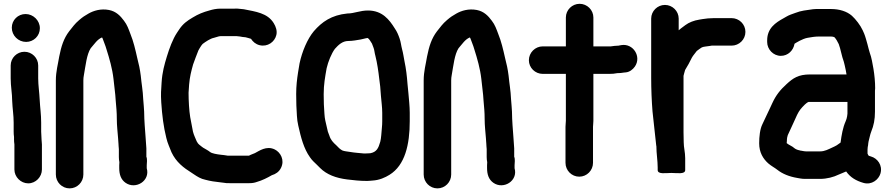

<svg xmlns="http://www.w3.org/2000/svg" viewBox="-20 -792 4797 1033"><path d="M37.5 -440V-370C37.5 -326.8 45.5 -289.2 45.5 -249.7C47.3 -205.8 53.5 -173.6 53.5 -132V-84C53.5 -73.8 54.1 -64.2 55.5 -55.1V-42C55.5 -33 56.1 -24.2 57.5 -15.1V120C57.5 160.1 91.9 194.5 132 194.5C172.3 194.5 205.5 159.8 205.5 120V-3.5C206.4 -17.9 203.5 -31.7 203.5 -42C203.5 -56 201.5 -72 201.5 -84V-132C201.5 -177.9 195.6 -212.1 193.5 -255.5C191.9 -294.2 185.5 -333.1 185.5 -370V-440C185.5 -480.4 151.8 -513.5 111.5 -513.5C71.2 -513.5 37.5 -480.4 37.5 -440ZM43.5 -643C43.5 -600.8 78.2 -566.5 120.5 -566.5C161.2 -566.5 194.5 -598.8 194.5 -640C194.5 -682 158.7 -716.5 117.5 -716.5C76.8 -716.5 43.5 -684.2 43.5 -643Z M619.5 10.4V53C619.5 62 620.4 70.8 622.3 80.5C621.8 85.8 621.5 91.3 621.5 97V112C621.5 146.8 630.5 174.2 655.9 191.8C710.3 229.3 789.2 180.9 769.5 113.1V97C769.5 85 773.6 65.6 767.5 51.1V7C767.5 6.8 767.5 6.6 767.5 6.3C765.1 -39.6 761.1 -74.6 758.5 -118.7L756.5 -154.3C756.5 -167.8 756.2 -181 755.5 -191.8L753.5 -221.8C752.8 -231.8 751.2 -243.7 750.5 -258.5C748.7 -305.1 741.4 -341.1 737.4 -384.3C732.9 -420.5 727 -446.9 718.2 -480.9C708.3 -525.1 697.9 -570.1 681.6 -609.6C672 -635.2 664.3 -658.3 647 -680.5C628.1 -706.3 604.7 -730.8 566.4 -738.3C522.4 -746.8 483.4 -734.6 455.8 -718.8C435.1 -706.8 426.4 -701.5 406.4 -684.5C381 -663 370.9 -646.6 352.2 -623.8C322.5 -584.9 309.5 -542.4 298.7 -488.2C292.3 -447.6 280.5 -408.3 280.5 -359V147C280.5 187.9 313.5 221.5 354.5 221.5C395.5 221.5 428.5 187.9 428.5 147V-359C428.5 -369 429.4 -378.2 431.3 -387.7C440.9 -440.6 446.3 -498.7 467.9 -532.3C488.2 -555.1 502.9 -580.1 529 -590.7C530.1 -589.2 531.6 -586.7 532.1 -585C538.9 -564.9 546.7 -549.1 553 -526.4C568.7 -477.1 584.5 -422.3 590.6 -367.7C594.3 -326.8 600.5 -292 602.5 -251.2C605.8 -212.4 608.5 -189.7 608.5 -152C608.5 -116.3 613 -79.3 615.5 -46.5C615.6 -36 617.5 -26 617.5 -18C617.5 -9.3 618.7 -1.9 619.5 10.4Z M1452.6 -667.6C1419.3 -722.1 1355.1 -729.5 1291.5 -742.3C1291.2 -742.3 1290.6 -742.4 1290.2 -742.4L1270.5 -744.4C1260.8 -745.8 1251.5 -746.2 1239.6 -745.5H1166C1144.3 -745.5 1124.5 -741.2 1107.5 -736C1072.5 -726.5 1046.5 -716 1016.6 -697.7C987.2 -680.4 965.4 -664.6 945.7 -636L931.6 -614.9C909.4 -581.6 890.8 -530.7 878 -488.6C864.3 -443.6 853 -404.1 849.5 -348.8C846.7 -306.2 844.8 -288 847.5 -242.2C852.2 -170.2 859.8 -110.3 874.8 -50.1C881.4 -20.7 894.3 4.5 902.3 26.3C902.3 26.5 902.5 27 902.7 27.3C927.6 80.2 967.1 110.3 1012.2 138.5L1024.1 146.4C1040.8 157.6 1060.5 170.5 1085.2 175.2C1109.8 182.1 1140.1 186.6 1168.6 189.4L1183.9 191.3C1193.6 193.3 1204.3 194.2 1218.4 193.5H1321C1336 193.5 1348.7 191.7 1361.8 186.9C1389.8 179.1 1420.4 163.7 1442.4 150.7C1462.8 144.7 1481 133 1491.7 111.6C1513.1 68.7 1489 27.5 1458.6 12.3C1413.7 -10.1 1373.6 20.7 1351.4 31.8C1343.3 35.9 1332.5 38.3 1319.5 45.5H1205.2C1198.9 44.3 1192.4 43.2 1186.4 42.6L1168.4 40.6C1146.7 38.2 1119.9 33.5 1110.8 26.2C1097.5 15.6 1085.2 10.3 1072.6 2.4C1066.7 -1.3 1061.3 -6.6 1051.5 -14C1046.5 -17.8 1044 -21.8 1038.3 -31.5C1031.1 -49.6 1023.5 -63.4 1018.2 -83.7C1012.8 -110.8 1008.6 -133 1003.3 -162.1C997.6 -196.7 994.6 -249.5 994.5 -292.7C995.1 -304.4 996.2 -320.1 997.5 -337C1001 -379.3 1008.9 -409 1019 -445.4C1024.8 -463.7 1040.5 -502.1 1047.4 -520.7L1054.7 -533.5C1061.2 -543.8 1064.8 -550 1070.3 -555.6C1087.1 -568.1 1111.3 -584.7 1131.5 -588.7C1143.2 -591.1 1156.4 -597.5 1166 -597.5H1246C1248.3 -597.5 1250.5 -597.8 1252.7 -597.6L1271.1 -595.6C1278.9 -594.1 1290.3 -591.8 1301 -591.5C1309.8 -588.8 1322.1 -586.4 1330.4 -583.2C1340.5 -567.6 1355.3 -554.1 1377.1 -548.8C1419.6 -538.6 1457.9 -566.2 1466.8 -603.7C1472.1 -625.6 1464.5 -648.5 1452.6 -667.6Z M1850 -719.5C1849.7 -719.5 1849.2 -719.5 1848.8 -719.4C1763.3 -710.9 1711.9 -674.2 1668.5 -624.1C1633.2 -581.8 1605.2 -514.1 1591.8 -451.6C1591.7 -451.5 1591.7 -451.2 1591.7 -451.1L1583.7 -403C1578 -366.3 1573.5 -329.7 1573.5 -286C1573.5 -265.1 1573.8 -245 1574.5 -224.4C1577.2 -185.9 1576.3 -150.2 1584.8 -116.1C1599.1 -52 1614.2 7.1 1647.7 54.1C1659.4 71.7 1672.8 82.5 1685.2 94.8L1702.2 111.8C1737.6 147.3 1787.8 166 1847.4 173.4C1882.8 177.8 1915.5 181.5 1955 181.5C1965.1 181.5 1975.3 180.1 1983.8 179.5C2021.1 177.4 2052.1 163.1 2075.5 148.6C2159.1 97.2 2184.5 -14.3 2184.5 -140V-185C2184.5 -220.2 2180 -258.1 2177.4 -290.1L2172.5 -340.1C2169.2 -384 2164.8 -421.9 2156.2 -462.5C2151.8 -484.8 2149.3 -505.7 2143 -528.3C2138 -546.7 2137 -564.8 2129.8 -585.2C2123.1 -604.1 2116.5 -621.3 2103.4 -640C2075.1 -685.2 2037.5 -735.5 1960 -735.5C1916.8 -735.5 1885.1 -719.5 1850 -719.5ZM1958.4 -587.5C1968.7 -580.9 1972.8 -569 1981.3 -557.4C1984.2 -551.2 1986.9 -542.9 1990.3 -533.5C1994.5 -523 1994.9 -507.9 1999.9 -490.7C2009.3 -453.3 2015.8 -409.1 2020.6 -366.5L2025.6 -326.7L2029.5 -276C2031.8 -247.8 2036.5 -214.6 2036.5 -185V-140C2036.5 -127.7 2035.9 -116 2034.6 -104.3C2032.2 -79.4 2031.1 -48.8 2025.9 -29.3C2015.8 6.3 2005.8 26.1 1971.9 32.5C1965.2 32.6 1959.3 32.8 1950.5 33.5H1935.6C1915.3 31.5 1885.4 29.4 1865.2 25.7C1850 22.9 1831.8 22.2 1820.9 17C1809.4 10.3 1800.2 1.8 1790.3 -9.3C1790.1 -9.6 1789.7 -10 1789.3 -10.3C1772 -25.7 1758.8 -39.8 1752 -62.6C1751.9 -63 1751.6 -63.6 1751.4 -64.1C1744.5 -79.6 1743 -86.1 1738.2 -108.7C1732.1 -135.4 1727 -151.9 1725.5 -179.9C1722.7 -211.4 1721.5 -249.7 1721.5 -285C1721.5 -337.8 1729 -377.3 1737.3 -424.6C1745.3 -460.1 1763.5 -504.5 1781.7 -529.1C1799.9 -549.3 1821.6 -571.5 1854 -571.5C1877.9 -571.5 1901.2 -576.6 1920.9 -579.6C1933.2 -581.5 1946.6 -586.9 1958.4 -587.5Z M2598.5 10.4V53C2598.5 62 2599.4 70.8 2601.3 80.5C2600.8 85.8 2600.5 91.3 2600.5 97V112C2600.5 146.8 2609.5 174.2 2634.9 191.8C2689.3 229.3 2768.2 180.9 2748.5 113.1V97C2748.5 85 2752.6 65.6 2746.5 51.1V7C2746.5 6.8 2746.5 6.6 2746.5 6.3C2744.1 -39.6 2740.1 -74.6 2737.5 -118.7L2735.5 -154.3C2735.5 -167.8 2735.2 -181 2734.5 -191.8L2732.5 -221.8C2731.8 -231.8 2730.2 -243.7 2729.5 -258.5C2727.7 -305.1 2720.4 -341.1 2716.4 -384.3C2711.9 -420.5 2706 -446.9 2697.2 -480.9C2687.3 -525.1 2676.9 -570.1 2660.6 -609.6C2651 -635.2 2643.3 -658.3 2626 -680.5C2607.1 -706.3 2583.7 -730.8 2545.4 -738.3C2501.4 -746.8 2462.4 -734.6 2434.8 -718.8C2414.1 -706.8 2405.4 -701.5 2385.4 -684.5C2360 -663 2349.9 -646.6 2331.2 -623.8C2301.5 -584.9 2288.5 -542.4 2277.7 -488.2C2271.3 -447.6 2259.5 -408.3 2259.5 -359V147C2259.5 187.9 2292.5 221.5 2333.5 221.5C2374.5 221.5 2407.5 187.9 2407.5 147V-359C2407.5 -369 2408.4 -378.2 2410.3 -387.7C2419.9 -440.6 2425.3 -498.7 2446.9 -532.3C2467.2 -555.1 2481.9 -580.1 2508 -590.7C2509.1 -589.2 2510.6 -586.7 2511.1 -585C2517.9 -564.9 2525.7 -549.1 2532 -526.4C2547.7 -477.1 2563.5 -422.3 2569.6 -367.7C2573.3 -326.8 2579.5 -292 2581.5 -251.2C2584.8 -212.4 2587.5 -189.7 2587.5 -152C2587.5 -116.3 2592 -79.3 2594.5 -46.5C2594.6 -36 2596.5 -26 2596.5 -18C2596.5 -9.3 2597.7 -1.9 2598.5 10.4Z M3024.5 -698V-542.5H2900C2859.1 -542.5 2825.5 -508.5 2825.5 -468C2825.5 -427.3 2859.4 -394.5 2900 -394.5H3024.5V-142C3024.5 -133.8 3022.5 -121.1 3022.5 -110V84C3022.5 124.9 3055.5 158.5 3096.5 158.5C3137.5 158.5 3170.5 124.9 3170.5 84V-110C3170.5 -117.7 3172.5 -130.2 3172.5 -142V-394.5H3258C3274.2 -394.5 3286.1 -395.3 3301.4 -398.5H3303C3314.4 -398.5 3324.6 -399.4 3336.7 -401.6L3347.1 -402.6C3367.2 -404.4 3384.9 -418.2 3395.8 -433.9C3432.7 -487.3 3386.6 -559.9 3322.9 -549.3L3311.8 -547.3C3310.9 -547.1 3309.7 -546.7 3308.8 -546.5C3293.1 -546.4 3278.3 -544 3266.2 -542.5H3172.5V-698C3172.5 -738.4 3138.8 -771.5 3098.5 -771.5C3058.2 -771.5 3024.5 -738.4 3024.5 -698Z M3518.5 109V123C3518.5 147.2 3563.1 138.5 3592 138.5C3621.5 138.5 3666.5 147.2 3666.5 123V59C3666.5 26.7 3658.5 2.1 3658.5 -27.2C3657.8 -44.9 3657.5 -62 3657.5 -80V-384C3657.5 -388.2 3663.9 -405.2 3666 -415.5C3681.3 -439.8 3689.4 -455.8 3702.1 -481.2C3709.9 -495.2 3718 -502.7 3728.9 -517.9C3739.2 -525 3749.2 -533.6 3755.6 -536.8C3764.7 -541.4 3780.8 -541.8 3798.1 -544.7L3809 -546.5H3916C3956.9 -546.5 3990.5 -579.5 3990.5 -620.5C3990.5 -661.5 3956.9 -694.5 3916 -694.5H3821C3813.4 -694.5 3807.1 -694.2 3799.4 -693.5C3792.6 -693.4 3785.2 -692.9 3776.1 -691.4L3760.4 -689.4C3754.2 -688.6 3748.9 -687.1 3742.4 -686.4C3713.4 -681.9 3686.6 -671.3 3667.5 -657L3643.3 -638.9C3639 -635.4 3636 -633 3631.5 -629.1V-692C3631.5 -732.4 3597.8 -765.5 3557.5 -765.5C3517.2 -765.5 3483.5 -732.4 3483.5 -692V-372C3483.5 -311.1 3486.2 -248.8 3490.6 -192.8C3498.1 -130 3503.2 -70.7 3510.6 -9.5C3510.7 -8.3 3511.5 -6.3 3511.5 -5C3511.5 34.6 3518.5 72.1 3518.5 109Z M4688.5 -317C4688.5 -351.7 4684.8 -389 4679.3 -422.1C4674.5 -448.5 4669.3 -482.5 4659.7 -507.4C4655.3 -519.2 4651.6 -538.6 4647 -554.4L4639 -582.6C4635.4 -594 4632.9 -603.3 4629.4 -611.1L4621.4 -629.1C4609.1 -656.1 4584.2 -688.3 4563.3 -707.3C4536.4 -730.7 4496.8 -743.5 4451 -743.5H4388C4377.7 -743.5 4365.6 -744 4354.2 -742.4C4320.6 -737.6 4288.5 -734.6 4259.5 -722.7C4242.9 -716.6 4225.5 -711.5 4209.6 -701.8L4195.9 -693.9C4152.7 -670.3 4107.5 -639.8 4107.5 -575V-566C4107.5 -526.2 4140.7 -491.5 4181 -491.5C4219.6 -491.5 4248.7 -520.5 4254.8 -556.7C4257.9 -559 4262.4 -561.7 4264.8 -562.9L4282.8 -572.9C4294.5 -578.8 4311.8 -586.6 4326 -588.7C4345.2 -592.1 4364.8 -595.5 4386 -595.5H4451C4454.3 -595.5 4457.6 -594.5 4461 -594.5C4462 -594.5 4464.6 -593.6 4469.2 -592C4479.3 -581.1 4484.7 -570.7 4492.6 -554.9C4502.8 -528.9 4508.1 -491 4520.1 -459.2L4524.8 -440.2C4528.7 -421.8 4532.1 -408.6 4534.4 -391.5H4338C4274.7 -391.5 4246.5 -371.3 4211.6 -339.2C4177.4 -308 4155.4 -280.6 4135.7 -238.3L4123.7 -212.4C4109.4 -183.7 4095.5 -151 4081.8 -123.6C4068.8 -97.5 4064.5 -57.3 4064.5 -21C4064.5 28 4085.6 62.4 4113.8 87.4C4129.3 100.9 4148.9 110.9 4161.2 120.8C4189.7 143.6 4227 158.3 4268.9 165.3L4285.8 168.3C4293.5 169.7 4302.5 170.5 4311 170.5H4392C4428.5 170.5 4465 160.8 4492.1 147.4C4503.7 142.8 4519.1 136.6 4532.6 130.5C4554.4 162 4585.9 180.7 4625.5 192C4670 205 4707.5 174 4717 141.5C4730.1 96.6 4699.9 59.4 4666.4 50C4660.8 48.4 4657.5 47.7 4653.9 46C4651.9 43.4 4648.9 38.4 4647.5 34.3V12.9C4647.9 9.9 4648.4 5.3 4648.5 -0.6C4649.7 -6.4 4651.5 -14.1 4651.5 -21C4651.5 -23.6 4651.9 -26.8 4653 -30.6C4658.9 -51.1 4660.5 -66.6 4667.6 -84.3C4680.8 -116.5 4687.5 -149.1 4687.5 -191V-304C4687.5 -307.7 4688.5 -312.5 4688.5 -317ZM4213.5 -33C4213.5 -47.8 4216.5 -60.4 4218.5 -65.1C4230.2 -92.4 4246.5 -123.3 4258.5 -152L4268.3 -173.6C4280.8 -198.6 4288.5 -207.8 4310.4 -229.7C4317 -235.2 4321.7 -240.2 4329.9 -243.5L4539.5 -243.5V-180.8L4537.6 -165.8C4536 -156.5 4533.6 -148.2 4529.6 -139.1C4514.4 -104.9 4507.8 -65.2 4502.4 -24.9L4482.1 -10.5C4474.5 -5.8 4467 -2.6 4457.8 1.7C4436.1 11.6 4417.3 22.5 4392 22.5H4317C4313.7 22.5 4310.3 22.2 4307.1 21.7L4290.2 18.7C4289.6 18.6 4288.7 18.5 4288 18.5C4284.6 18.5 4283.7 17 4280.8 16.6C4271 15.2 4257.9 9.2 4252.8 4.2C4243.8 -4.9 4222.6 -12.7 4212.5 -22C4212.6 -23.8 4213.5 -29.4 4213.5 -33Z"/></svg>

Font: Smoothie
Style: SeBd
Weight: 600
Foundry: Cannot Into Space Fonts
Version: Version 0.8